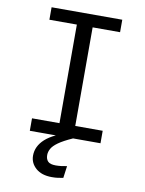

<svg xmlns="http://www.w3.org/2000/svg" viewBox="-100 -775 816 1081"><g transform="rotate(10 307.5 -235.0)"><path d="M509.7 -706.2V-634.9H352.8V-71.3H509.7V0H105.6V-71.3H262.6V-634.9H105.6V-706.2ZM339.5 -31.3 352.8 0Q300 23.6 272.6 43.3Q245.1 63.1 235.4 81.3Q225.6 99.5 225.6 117.4Q225.6 140.5 238.2 153.6Q250.8 166.7 283.1 166.7Q311.8 166.7 346.7 159.5L337.4 228.2Q322.1 231.3 307.4 233.3Q292.8 235.4 272.8 235.4Q214.4 235.4 181 206.2Q147.7 176.9 147.7 134.4Q147.7 80.5 193.1 39.2Q238.5 -2.1 339.5 -31.3Z"/></g></svg>

Font: FiraCode Nerd Font
Style: Regular
Weight: 400
Designer: Carrois Corporate, Edenspiekermann AG, Nikita Prokopov
Foundry: Carrois Corporate, Edenspiekermann AG, Nikita Prokopov
Version: Version 6.002;Nerd Fonts 3.4.0